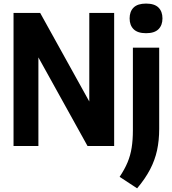

<svg xmlns="http://www.w3.org/2000/svg" viewBox="-20 -812 954 1068"><path d="M55.3 0V-740H203.5L501.8 -202H476.7V-740H615V0H466.8L168.5 -538H193.6V0ZM742.7 235.6 645.4 171.6Q673.3 130 689.4 91.5Q705.5 52.9 712.3 9.9Q719.2 -33.1 719.2 -87.9V-547H865.5V-95Q865.5 -30.7 853.6 24.2Q841.6 79.2 814.7 130.7Q787.8 182.2 742.7 235.6ZM792.3 -627.3Q745.8 -627.3 723.4 -649.4Q701 -671.4 701 -709.6Q701 -748.3 723.4 -770.2Q745.8 -792.1 792.3 -792.1Q839.2 -792.1 861.4 -770.2Q883.7 -748.3 883.7 -709.6Q883.7 -671.4 861.4 -649.4Q839.2 -627.3 792.3 -627.3Z"/></svg>

Font: Encode Sans Condensed Thin
Style: Regular
Weight: 100
Width: 3
Designer: Multiple Designers
Foundry: Impallari Type
Version: Version 3.002